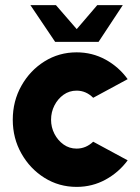

<svg xmlns="http://www.w3.org/2000/svg" viewBox="-20 -719 550 752"><path d="M345 -164 480 -91Q445.5 -44 393.5 -15.5Q341.5 13 280 13Q211 13 154.2 -22.5Q97.5 -58 63.8 -117.8Q30 -177.5 30 -250Q30 -323 63.8 -383Q97.5 -443 154.2 -478.5Q211 -514 280 -514Q341.5 -514 393.5 -485.5Q445.5 -457 480 -409L345 -336Q317 -364 280 -364Q251.5 -364 229 -348Q206.5 -332 193.2 -306Q180 -280 180 -250Q180 -220.5 193.2 -194.8Q206.5 -169 229 -153Q251.5 -137 280 -137Q316.5 -137 345 -164ZM196 -555 99 -699H199L280.5 -605L361 -699H461L366 -555Z"/></svg>

Font: Urbanist Black
Style: Regular
Weight: 900
Designer: Corey Hu
Foundry: Corey Hu
Version: Version 1.330; ttfautohint (v1.8.4.7-5d5b)